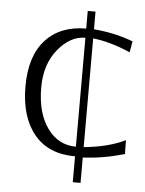

<svg xmlns="http://www.w3.org/2000/svg" viewBox="-52 -646 614 813"><g transform="rotate(5 254.5 -240.0)"><path d="M288 -529V-604H321V-529Q414 -521 488 -492L480 -445Q392 -483 321 -490V-28Q425 -38 497 -73Q497 -23 498 -14Q403 13 321 16V124H288V14Q174 14 113.5 -60Q53 -134 53 -263Q53 -392 115.5 -460.5Q178 -529 288 -529ZM120 -265V-264Q120 -156 166.5 -91.5Q213 -27 288 -27V-490Q224 -490 172 -426.5Q120 -363 120 -265Z"/></g></svg>

Font: Afta sans
Style: Regular
Weight: 400
Designer: par.qink
Foundry: Oriol Esparraguera Font
Version: Version 1.000